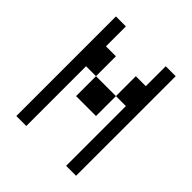

<svg xmlns="http://www.w3.org/2000/svg" viewBox="-176 -739 852 852"><g transform="rotate(45 250.0 -312.5)"><path d="M62.5 -625Q62.5 -625 62.5 0H125Q125 0 125 -375H187.5Q187.5 -375 187.5 -250H312.5Q312.5 -250 312.5 -375H187.5Q187.5 -375 187.5 -500H125Q125 -500 125 -625ZM375 -375Q375 -375 375 0H437.5Q437.5 0 437.5 -625H375Q375 -625 375 -500H312.5Q312.5 -500 312.5 -375Z"/></g></svg>

Font: Unifont
Style: Regular
Weight: 500
Version: Version 15.1.04